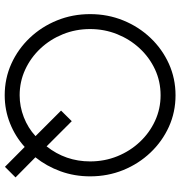

<svg xmlns="http://www.w3.org/2000/svg" viewBox="5 -759 766 816"><g transform="rotate(90 388.0 -351.0)"><path d="M689 11 604.5 -73Q560.5 -33 504 -10.5Q447.5 12 385 12Q313.5 12 251 -16.2Q188.5 -44.5 141 -94.5Q93.5 -144.5 66.8 -210.2Q40 -276 40 -351Q40 -426 66.8 -491.8Q93.5 -557.5 141 -607.5Q188.5 -657.5 251 -685.8Q313.5 -714 385 -714Q456.5 -714 518.8 -685.8Q581 -657.5 628.5 -607.5Q676 -557.5 702.8 -491.8Q729.5 -426 729.5 -351Q729.5 -284.5 708 -225.2Q686.5 -166 648.5 -118.5L734 -34ZM385 -51.5Q432.5 -51.5 478.2 -69.2Q524 -87 558.5 -119L450 -227.5L495 -273L602 -166Q666 -247 666 -351Q666 -412.5 644 -466.8Q622 -521 583.2 -562.2Q544.5 -603.5 493.5 -627Q442.5 -650.5 385 -650.5Q326 -650.5 275 -626.8Q224 -603 185.5 -561.5Q147 -520 125.2 -465.8Q103.5 -411.5 103.5 -351Q103.5 -289.5 125.5 -235.2Q147.5 -181 186.2 -139.8Q225 -98.5 276 -75Q327 -51.5 385 -51.5Z"/></g></svg>

Font: Urbanist Light
Style: Regular
Weight: 300
Designer: Corey Hu
Foundry: Corey Hu
Version: Version 1.330; ttfautohint (v1.8.4.7-5d5b)